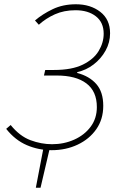

<svg xmlns="http://www.w3.org/2000/svg" viewBox="-20 -692 564 900"><path d="M148 188 184 0H214L170 188ZM222 12Q161 12 106 -11.5Q51 -35 9 -88L30 -106Q72 -54 122.5 -35Q173 -16 224 -16Q280 -16 328 -37.5Q376 -59 405 -98Q434 -137 434 -190Q434 -264 385 -301Q336 -338 246 -338H186L192 -364H233Q317 -364 368 -389Q419 -414 442.5 -453Q466 -492 466 -534Q466 -587 429.5 -615.5Q393 -644 334 -644Q280 -644 237.5 -625Q195 -606 162 -576L144 -596Q179 -626 227 -649Q275 -672 336 -672Q404 -672 450 -636.5Q496 -601 496 -536Q496 -493 475 -455Q454 -417 419 -390Q384 -363 342 -354V-350Q399 -335 431.5 -298Q464 -261 464 -196Q464 -133 431.5 -86.5Q399 -40 344 -14Q289 12 222 12Z"/></svg>

Font: Source Sans Variable
Style: Italic
Weight: 200
Italic angle: -11°
Designer: Paul D. Hunt
Foundry: Adobe Systems Incorporated
Version: Version 3.006;hotconv 1.0.111;makeotfexe 2.5.65597